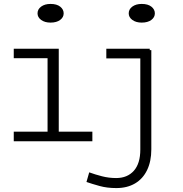

<svg xmlns="http://www.w3.org/2000/svg" viewBox="-20 -719 931 977"><path d="M222 -8V-471H279V-8ZM50 0V-49H450V0ZM50 -423V-471H271V-423ZM237 -604Q208 -604 189.5 -617.5Q171 -631 171 -651Q171 -672 189.5 -685.5Q208 -699 237 -699Q269 -699 286.5 -685Q304 -671 304 -651Q304 -631 286 -617.5Q268 -604 237 -604ZM572 238Q525 238 487 227.5Q449 217 420 207L434 158Q464 169 499 178Q534 187 571 187Q628 187 661 150Q694 113 694 42V-464H750V41Q750 102 728.5 146.5Q707 191 667 214.5Q627 238 572 238ZM521 -422V-471H742V-422ZM701 -604Q672 -604 653.5 -617.5Q635 -631 635 -651Q635 -672 653.5 -685.5Q672 -699 701 -699Q733 -699 750.5 -685Q768 -671 768 -651Q768 -631 750 -617.5Q732 -604 701 -604Z"/></svg>

Font: BioRhyme SemiExpanded Light
Style: Regular
Weight: 300
Width: 6
Designer: Aoife Mooney
Foundry: Aoife Mooney Type
Version: Version 1.600;gftools[0.9.33]